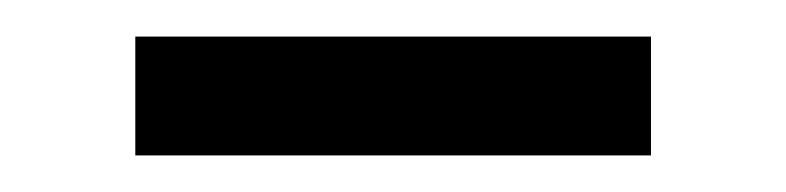

<svg xmlns="http://www.w3.org/2000/svg" viewBox="-20 -655 430 105"><path d="M336 -635H54V-570H336Z"/></svg>

Font: Space Text
Style: Regular
Weight: 400
Designer: Florian Karsten (Space Text), Colophon Foundry (Space Mono)
Foundry: Florian Karsten
Version: Version 1.003;PS 001.003;hotconv 1.0.88;makeotf.lib2.5.64775